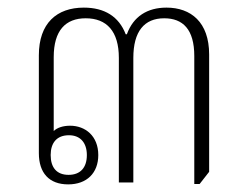

<svg xmlns="http://www.w3.org/2000/svg" viewBox="-20 -479 651 504"><path d="M159 5C208 5 238 -25 238 -72C238 -122 204 -149 164 -149C146 -149 130 -144 121 -135V-329C121 -399 152 -431 205 -431C260 -431 292 -397 292 -327V0H330V-327C330 -397 359 -431 411 -431C460 -431 490 -402 490 -332V4H504L529 -28V-336C529 -421 481 -459 417 -459C367 -459 330 -436 313 -389H310C292 -436 254 -459 200 -459C129 -459 82 -418 82 -334V-77C82 -25 109 5 159 5ZM160 -20C129 -20 113 -39 113 -72C113 -104 129 -124 161 -124C191 -124 208 -104 208 -72C208 -39 191 -20 160 -20Z"/></svg>

Font: Noto Serif Thai SemiCondensed ExtraLight
Style: Regular
Weight: 200
Width: 4
Designer: Monotype Design Team
Foundry: Monotype Imaging Inc.
Version: Version 2.002